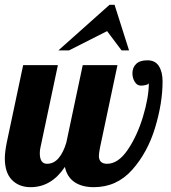

<svg xmlns="http://www.w3.org/2000/svg" viewBox="-28 -770 709 796"><path d="M426 -750 214 -561H258L416 -641L476 -561H507L447 -750ZM21.5 -24C41.2 -4 67 6 99 6C156.3 6 203.7 -22 241 -78C247 -50 260.3 -29 281 -15C301.7 -1 328.3 6 361 6C424.3 6 477.3 -18 520 -66C562.7 -114 594.3 -172.2 615 -240.5C635.7 -308.8 646 -373 646 -433C646 -458.3 641 -479.2 631 -495.5C621 -511.8 605 -520 583 -520C562.3 -520 546.8 -515 536.5 -505C526.2 -495 521 -482 521 -466C521 -453.3 524.2 -441.7 530.5 -431C536.8 -420.3 545.7 -415 557 -415C562.3 -415 568.7 -415.8 576 -417.5C583.3 -419.2 587.7 -421.7 589 -425C589 -386.3 581 -340.3 565 -287C549 -233.7 527.8 -187.7 501.5 -149C475.2 -110.3 446.7 -91 416 -91C393.3 -91 382 -102 382 -124C382 -131.3 383.7 -143.3 387 -160L459 -500H315L247 -179C239 -151.7 228.3 -130.2 215 -114.5C201.7 -98.8 185.7 -91 167 -91C147 -91 137 -105.7 137 -135C137 -143.7 138 -152 140 -160L212 -500H68L0 -179C-5.3 -152.3 -8 -130.7 -8 -114C-8 -74 1.8 -44 21.5 -24Z"/></svg>

Font: DonutKreme
Style: Regular
Weight: 400
Designer: Impallari Type
Foundry: Impallari Type
Version: Version 2.100